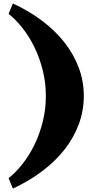

<svg xmlns="http://www.w3.org/2000/svg" viewBox="-20 -845 590 1104"><path d="M29.3 179.2Q72.3 145.5 111.1 95.7Q149.9 45.9 179.4 -15.4Q209 -76.7 226.3 -147.2Q243.7 -217.8 243.7 -293Q243.7 -368.2 226.3 -438.7Q209 -509.3 179.4 -570.6Q149.9 -631.8 111.1 -681.6Q72.3 -731.4 29.3 -765.1L54.2 -825.2Q146.5 -782.2 221.9 -725.6Q297.4 -668.9 350.6 -601.1Q403.8 -533.2 432.9 -455.6Q461.9 -377.9 461.9 -293Q461.9 -208 432.9 -130.1Q403.8 -52.2 350.6 15.4Q297.4 83 221.9 139.6Q146.5 196.3 54.2 239.3L29.3 179.2Z"/></svg>

Font: Poller One
Style: Regular
Weight: 400
Designer: Yvonne Schttler
Foundry: Yvonne Schttler
Version: Version 1.002